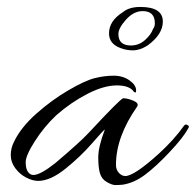

<svg xmlns="http://www.w3.org/2000/svg" viewBox="-20 -510 564 553"><path d="M282 -137Q278 -135 245 -97Q212 -59 168.5 -24Q125 11 90 11Q74 11 55.5 1.5Q37 -8 24 -25.5Q11 -43 11 -63Q11 -83 20 -101Q40 -143 84.5 -182.5Q129 -222 177 -250Q225 -278 253 -285Q281 -292 307.5 -292Q334 -292 353 -278.5Q372 -265 372 -250Q372 -245 371 -244Q370 -243 366 -245Q354 -264 316.5 -264Q279 -264 231.5 -239.5Q184 -215 142 -178Q107 -145 80.5 -103.5Q54 -62 54 -43Q54 -24 60.5 -15Q67 -6 76 -6Q96 -6 139 -40Q210 -100 236 -128Q328 -227 335 -227Q347 -227 364 -220Q381 -213 375 -203Q314 -116 314 -35Q314 -21 322.5 -12Q331 -3 341 -3Q366 -3 436 -66Q482 -108 510 -148Q514 -153 519 -150.5Q524 -148 524 -145.5Q524 -143 522 -140Q508 -114 468.5 -72Q429 -30 397.5 -6.5Q366 17 333 22Q321 23 312 23Q303 23 288 14.5Q273 6 268 -10.5Q263 -27 263 -57Q263 -87 282 -137ZM426 -443Q426 -478 391 -478Q365 -478 343 -453.5Q321 -429 321 -412Q321 -379 357 -379Q380 -379 397.5 -394.5Q415 -410 421 -427Q426 -433 426 -443ZM449 -448Q449 -411 405 -379Q383 -365 363 -365Q343 -365 326 -372Q294 -384 294 -414Q294 -450 334 -475Q352 -490 384 -490Q449 -490 449 -448Z"/></svg>

Font: Allura
Style: Regular
Weight: 400
Designer: Robert E. Leuschke
Foundry: Robert E. Leuschke
Version: Version 1.004